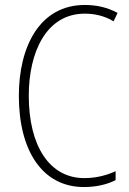

<svg xmlns="http://www.w3.org/2000/svg" viewBox="-20 -744 520 774"><path d="M322 -689C359 -689 400 -681 438 -658L454 -692C413 -714 370 -724 322 -724C140 -724 56 -556 56 -358C56 -132 154 10 318 10C369 10 414 -1 446 -18V-54C416 -40 373 -26 320 -26C178 -26 96 -158 96 -358C96 -533 166 -689 322 -689Z"/></svg>

Font: Noto Sans Devanagari Condensed ExtraLight
Style: Regular
Weight: 200
Width: 3
Designer: Jelle Bosma - Monotype Design Team
Foundry: Monotype Imaging Inc.
Version: Version 2.004